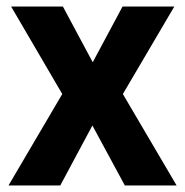

<svg xmlns="http://www.w3.org/2000/svg" viewBox="-20 -566 566 586"><path d="M170 -279 6 0H164L262 -183L361 0H519L355 -279L512 -546H354L263 -376L172 -546H14Z"/></svg>

Font: Noto Sans Myanmar SemiCondensed
Style: Bold
Weight: 700
Width: 4
Designer: Monotype Design Team
Foundry: Monotype Imaging Inc.
Version: Version 2.107